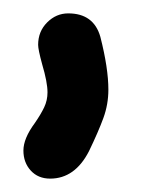

<svg xmlns="http://www.w3.org/2000/svg" viewBox="-20 -114 222 287"><path d="M55 153Q92 153 113 112Q127 83 134.5 62.5Q142 42 142 20Q142 -12 130 -59Q120 -94 82 -94Q64 -94 50.5 -80.5Q37 -67 37 -47Q37 -40 43 -18Q51 9 51 24Q51 36 46 46.5Q41 57 32 70Q15 93 15 111Q15 129 26 141Q37 153 55 153Z"/></svg>

Font: Balsamiq Sans
Style: Regular
Weight: 400
Designer: Michael Angeles
Foundry: Balsamiq SRL
Version: Version 1.020; ttfautohint (v1.8.4.7-5d5b);gftools[0.9.26]